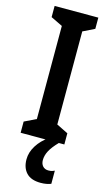

<svg xmlns="http://www.w3.org/2000/svg" viewBox="-142 -762 587 1044"><g transform="rotate(15 151.5 -239.5)"><path d="M274 0H28V-63L94 -95V-619L28 -651V-714H274V-651L209 -619V-95L274 -63ZM183 112Q183 133 194.5 146Q206 159 226 159Q239 159 247 156.5Q255 154 261 151V225Q251 229 236.5 232Q222 235 203 235Q149 235 122.5 207Q96 179 96 131Q96 91 120 53Q144 15 183 -11L243 0Q211 33 197 59.5Q183 86 183 112Z"/></g></svg>

Font: Noto Sans Malayalam ExtraCondensed SemiBold
Style: Regular
Weight: 600
Width: 2
Designer: Jelle Bosma - Monotype Design Team
Foundry: Monotype Imaging Inc.
Version: Version 2.104; ttfautohint (v1.8.4.7-5d5b)